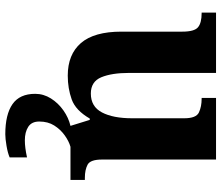

<svg xmlns="http://www.w3.org/2000/svg" viewBox="-74 -502 816 707"><g transform="rotate(90 333.5 -148.0)"><path d="M258 10Q180 10 138 -38.5Q96 -87 96 -188V-412Q96 -456 80 -469.5Q64 -483 28 -483H26V-536H248V-216Q248 -152 264 -113.5Q280 -75 324 -75Q372 -75 393.5 -116Q415 -157 415 -227V-419Q415 -463 393.5 -473Q372 -483 343 -483H340V-536H567V-116Q567 -73 586 -63Q605 -53 634 -53H642V0H443L421 -71H416Q386 -19 345.5 -4.5Q305 10 258 10ZM474 240Q401 240 363 213.5Q325 187 325 130Q325 99 342 72Q359 45 386 26Q413 7 443 0H520Q499 6 477.5 21.5Q456 37 441.5 60Q427 83 427 115Q427 143 446.5 155.5Q466 168 496 168Q510 168 525.5 166Q541 164 559 160V224Q543 231 516.5 235.5Q490 240 474 240Z"/></g></svg>

Font: Noto Naskh Arabic
Style: Bold
Weight: 700
Designer: Monotype Design Team, David Williams, Mohamad Dakak and Nizar Qandah
Foundry: Monotype Imaging Inc.
Version: Version 2.016